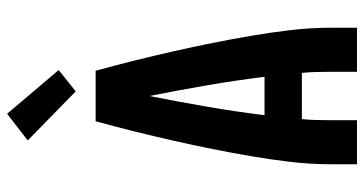

<svg xmlns="http://www.w3.org/2000/svg" viewBox="-262 -762 1024 540"><g transform="rotate(-90 250.0 -492.0)"><path d="M58 0V-74Q58 -130 64.5 -185.5Q71 -241 80.5 -296.5Q90 -352 101 -407Q112 -462 124.5 -517Q137 -572 150.5 -626.5Q164 -681 179 -735H321Q336 -681 349.5 -626.5Q363 -572 375.5 -517Q388 -462 399 -407Q410 -352 419.5 -296.5Q429 -241 435.5 -185.5Q442 -130 442 -74V0H318V-74Q318 -94 317.5 -114.5Q317 -135 315 -155H185Q183 -135 182.5 -114.5Q182 -94 182 -74V0ZM196 -260H304Q294 -341 280 -422Q266 -503 250 -584Q234 -503 220 -422Q206 -341 196 -260ZM263 -791 125 -926 200 -984 323 -839Z"/></g></svg>

Font: Iosevka Curly Extrabold
Style: Regular
Weight: 800
Monospace: yes
Designer: Belleve Invis
Foundry: Belleve Invis
Version: Version 22.1.2; ttfautohint (v1.8.4)